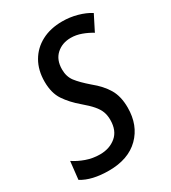

<svg xmlns="http://www.w3.org/2000/svg" viewBox="-190 -818 824 923"><g transform="rotate(-30 222.5 -357.0)"><path d="M140 10Q46 10 -10 -25L1 -124Q29 -105 65.5 -92Q102 -79 142 -79Q195 -79 231 -109Q267 -139 267 -199Q267 -224 259.5 -244Q252 -264 234 -285Q216 -306 184 -333Q139 -371 112 -411.5Q85 -452 85 -515Q85 -578 112 -625Q139 -672 188 -698Q237 -724 303 -724Q345 -724 385 -713Q425 -702 455 -683L412 -598Q386 -614 357 -624.5Q328 -635 299 -635Q251 -635 219 -606Q187 -577 187 -524Q187 -484 208 -456.5Q229 -429 273 -391Q320 -353 344.5 -311.5Q369 -270 369 -208Q369 -110 308.5 -50Q248 10 140 10Z"/></g></svg>

Font: Noto Sans Condensed Medium
Style: Italic
Weight: 500
Width: 3
Italic angle: -12°
Designer: Monotype Design Team
Foundry: Monotype Imaging Inc.
Version: Version 2.013; ttfautohint (v1.8.4.7-5d5b)